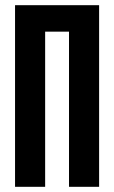

<svg xmlns="http://www.w3.org/2000/svg" viewBox="-20 -720 440 740"><path d="M38 0V-700H362V0H246V-598H154V0Z"/></svg>

Font: Tektur Condensed Medium
Style: Regular
Weight: 500
Width: 3
Designer: Adam Jagosz
Foundry: Adam Jagosz
Version: Version 1.005;gftools[0.9.30]